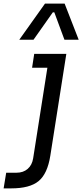

<svg xmlns="http://www.w3.org/2000/svg" viewBox="-97 -830 452 1054"><path d="M86.9 -611.8H8.8L149.9 -810.1H257.8L335 -611.8H256.8L201.2 -762.2H192.9ZM-35.2 204.1H-77.1L-63 118.2H-6.8Q30.8 118.2 54.9 97.2Q79.1 76.2 85 39.1L163.1 -458H79.1L90.8 -534.2H267.1L179.2 24.9Q163.6 124 115 164.1Q66.4 204.1 -35.2 204.1Z"/></svg>

Font: Sora Italic
Style: Regular
Weight: 400
Designer: Jonathan Barnbrook, Julián Moncada
Foundry: Barnbrook Fonts
Version: Version 2.000